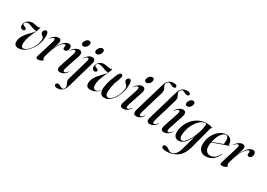

<svg xmlns="http://www.w3.org/2000/svg" viewBox="6 -1718 4106 2954"><g transform="rotate(30 2059.0 -241.0)"><path d="M435 -366.5Q435 -294.5 411 -227.2Q387 -160 346.8 -106.8Q306.5 -53.5 256.5 -22.5Q206.5 8.5 154 8.5Q118.5 8.5 98.8 -10Q79 -28.5 79 -67.5Q79 -107 95.5 -143Q112 -179 137 -211.2Q162 -243.5 188.5 -271Q215 -298.5 235.8 -320.5Q256.5 -342.5 263.5 -358Q231 -359 201.8 -369.2Q172.5 -379.5 146 -389.8Q119.5 -400 96.5 -401Q71 -401.5 56.2 -389.5Q41.5 -377.5 40.5 -361Q38 -340.5 70.5 -332Q111 -321 109 -296Q106.5 -270 75 -270Q51.5 -270 36.8 -288.2Q22 -306.5 25 -334.5Q29.5 -379.5 65.5 -410.8Q101.5 -442 149 -442Q179 -442 213.5 -434.2Q248 -426.5 265.5 -426.5Q276.5 -426.5 281 -432.8Q285.5 -439 289.5 -439Q293 -439 292.5 -432Q292 -420 285 -401.2Q278 -382.5 268 -359V-358Q267.5 -358 267.5 -358Q251 -321 231.5 -275.8Q212 -230.5 197.5 -183Q183 -135.5 183 -92.5Q183 -27 221.5 -26.5Q248.5 -26.5 280 -49.2Q311.5 -72 340 -110.5Q368.5 -149 387 -196Q405.5 -243 406.5 -291Q408 -312.5 401.2 -322.2Q394.5 -332 382 -341Q348.5 -363 350.5 -394.5Q352 -413.5 365.2 -428Q378.5 -442.5 395.5 -442.5Q435 -442.5 435 -366.5Z M489 -352.5Q487 -353 490 -358Q516.5 -398 549.8 -420.2Q583 -442.5 616 -442.5Q662 -442.5 662 -401Q662 -376 650.2 -343Q638.5 -310 619 -252Q655 -335.5 702.5 -389Q750 -442.5 798 -442.5Q825 -442.5 837.5 -424.5Q850 -406.5 847 -379Q843.5 -352 828.5 -335.8Q813.5 -319.5 792 -319.5Q778 -319.5 769.2 -326.5Q760.5 -333.5 760.5 -347Q760.5 -356.5 762.8 -365.2Q765 -374 765 -382Q765 -403 751 -403Q720.5 -403 674.8 -340.8Q629 -278.5 590.5 -152Q581.5 -121.5 575.5 -100.2Q569.5 -79 569.5 -63Q569.5 -48.5 578 -42.5Q586.5 -36.5 586.5 -30Q586.5 -19 560.5 -5.2Q534.5 8.5 499 8.5Q475.5 8.5 472 -5.8Q468.5 -20 477 -48L561.5 -320.5Q576.5 -368.5 574 -384.8Q571.5 -401 557 -401Q546.5 -401 532.2 -391.8Q518 -382.5 495.5 -356Q491.5 -351.5 489 -352.5Z M1008.5 -517Q990 -517 980.8 -526.8Q971.5 -536.5 971.5 -551.5Q971.5 -568 981.2 -588.2Q991 -608.5 1007.2 -623.2Q1023.5 -638 1042.5 -638Q1064 -638 1073.2 -628Q1082.5 -618 1082.5 -604Q1082.5 -584 1072.8 -564Q1063 -544 1046.5 -530.5Q1030 -517 1008.5 -517ZM944.5 -102.5Q929.5 -58 933.8 -42.5Q938 -27 951 -27Q962 -27 975.8 -36Q989.5 -45 1010 -70.5Q1014 -76 1016.5 -75Q1019.5 -74 1015.5 -66.5Q993.5 -31 963.2 -11.2Q933 8.5 893.5 8.5Q823 8.5 852 -81.5L931.5 -320Q947.5 -367.5 945 -384.2Q942.5 -401 927.5 -401Q917 -401 902.8 -391.8Q888.5 -382.5 865.5 -356Q862 -351.5 859.5 -352.5Q857 -353 860.5 -358Q887 -398.5 919 -420.5Q951 -442.5 984 -442.5Q1016 -442.5 1028.8 -419.2Q1041.5 -396 1025 -345Z M1244.5 -517Q1226 -517 1216.5 -526.8Q1207 -536.5 1207 -551.5Q1207 -568 1216.8 -588.2Q1226.5 -608.5 1242.8 -623.2Q1259 -638 1278.5 -638Q1300 -638 1309 -628Q1318 -618 1318 -604Q1318 -584 1308.5 -564Q1299 -544 1282.2 -530.5Q1265.5 -517 1244.5 -517ZM1257.5 -344.5 1122 125.5Q1104.5 186 1067.8 214Q1031 242 979.5 242Q952.5 242 939.8 231.8Q927 221.5 927 206.5Q927 194 936.8 184.2Q946.5 174.5 964 174.5Q982 174.5 996.5 182.2Q1011 190 1024.2 197.8Q1037.5 205.5 1051.5 205.5Q1065.5 205.5 1076.5 195.8Q1087.5 186 1091.5 165.5Q1095.5 145 1085.2 123.5Q1075 102 1065.5 79.2Q1056 56.5 1063 32L1164 -320Q1178 -368 1176.5 -384.5Q1175 -401 1160 -401Q1149.5 -401 1135.2 -391.8Q1121 -382.5 1098.5 -356Q1094.5 -351.5 1092 -352.5Q1090 -353 1093 -358Q1120 -398.5 1151.8 -420.5Q1183.5 -442.5 1216.5 -442.5Q1249.5 -442.5 1261 -419.5Q1272.5 -396.5 1257.5 -344.5Z M1732 -443Q1751.5 -441 1755.2 -421Q1759 -401 1743 -353Q1726 -303.5 1708 -261Q1685.5 -170 1683.2 -118.5Q1681 -67 1694.5 -45.8Q1708 -24.5 1733.5 -24.5Q1759.5 -24.5 1792.5 -54.5Q1825.5 -84.5 1853.5 -137.8Q1881.5 -191 1892.5 -260Q1897.5 -293 1888.8 -312Q1880 -331 1867 -341Q1833.5 -365 1835 -396Q1836.5 -413.5 1848.5 -428Q1860.5 -442.5 1877 -442.5Q1900.5 -442.5 1910.2 -411.5Q1920 -380.5 1914 -314.5Q1908.5 -249.5 1887 -191.2Q1865.5 -133 1833.2 -88Q1801 -43 1761.8 -17.2Q1722.5 8.5 1682 8.5Q1607.5 8.5 1597 -74.5Q1559 -32 1517.2 -11.8Q1475.5 8.5 1430.5 8.5Q1395.5 8.5 1375.8 -10Q1356 -28.5 1356 -68Q1356 -107.5 1372.8 -143.5Q1389.5 -179.5 1414.8 -211Q1440 -242.5 1466.5 -269.5Q1493 -296.5 1513.5 -318.8Q1534 -341 1540 -358Q1509.5 -358.5 1479.8 -368.8Q1450 -379 1423.5 -389.5Q1397 -400 1375 -401Q1346.5 -402 1332.5 -389.8Q1318.5 -377.5 1317.5 -363.5Q1315 -341.5 1347.5 -331.5Q1387 -319 1385 -297.5Q1384.5 -285 1374.5 -277.5Q1364.5 -270 1350 -270Q1326.5 -270 1312.5 -288.2Q1298.5 -306.5 1302 -333.5Q1306.5 -378 1340.8 -410Q1375 -442 1425.5 -442Q1444.5 -442 1467 -438Q1489.5 -434 1509.8 -430.2Q1530 -426.5 1542 -426.5Q1554 -426.5 1558.5 -433.2Q1563 -440 1566.5 -439Q1569.5 -438.5 1569 -430.5Q1568 -409.5 1551.2 -372.5Q1534.5 -335.5 1513.5 -289.2Q1492.5 -243 1476.5 -193.2Q1460.5 -143.5 1460.5 -97Q1460.5 -59.5 1473.2 -42.5Q1486 -25.5 1507 -25.5Q1548 -25.5 1596.5 -79.5Q1587.5 -175 1660 -353Q1678.5 -402.5 1696.2 -423.2Q1714 -444 1732 -443Z M2130 -517Q2111.5 -517 2102.2 -526.8Q2093 -536.5 2093 -551.5Q2093 -568 2102.8 -588.2Q2112.5 -608.5 2128.8 -623.2Q2145 -638 2164 -638Q2185.5 -638 2194.8 -628Q2204 -618 2204 -604Q2204 -584 2194.2 -564Q2184.5 -544 2168 -530.5Q2151.5 -517 2130 -517ZM2066 -102.5Q2051 -58 2055.2 -42.5Q2059.5 -27 2072.5 -27Q2083.5 -27 2097.2 -36Q2111 -45 2131.5 -70.5Q2135.5 -76 2138 -75Q2141 -74 2137 -66.5Q2115 -31 2084.8 -11.2Q2054.5 8.5 2015 8.5Q1944.5 8.5 1973.5 -81.5L2053 -320Q2069 -367.5 2066.5 -384.2Q2064 -401 2049 -401Q2038.5 -401 2024.2 -391.8Q2010 -382.5 1987 -356Q1983.5 -351.5 1981 -352.5Q1978.5 -353 1982 -358Q2008.5 -398.5 2040.5 -420.5Q2072.5 -442.5 2105.5 -442.5Q2137.5 -442.5 2150.2 -419.2Q2163 -396 2146.5 -345Z M2502 -725.5Q2531.5 -725.5 2545 -715.5Q2558.5 -705.5 2558.5 -691.5Q2558.5 -663.5 2525 -663.5Q2510 -663.5 2493.5 -671Q2477 -678.5 2461.2 -686Q2445.5 -693.5 2432.5 -693.5Q2416 -693.5 2401.8 -675Q2387.5 -656.5 2387.5 -636Q2387.5 -622.5 2394.5 -609.8Q2401.5 -597 2409.2 -582Q2417 -567 2420 -547Q2423 -527 2415.5 -499L2298 -102.5Q2284.5 -57 2288 -42Q2291.5 -27 2305 -27Q2316 -27 2329.8 -36Q2343.5 -45 2364 -70.5Q2368 -76 2370 -75Q2373 -74 2369 -66.5Q2347.5 -31 2317 -11.2Q2286.5 8.5 2249.5 8.5Q2180 8.5 2206 -81.5L2364.5 -620Q2395 -725.5 2502 -725.5Z M2741 -725.5Q2770.5 -725.5 2784 -715.5Q2797.5 -705.5 2797.5 -691.5Q2797.5 -663.5 2764 -663.5Q2749 -663.5 2732.5 -671Q2716 -678.5 2700.2 -686Q2684.5 -693.5 2671.5 -693.5Q2655 -693.5 2640.8 -675Q2626.5 -656.5 2626.5 -636Q2626.5 -622.5 2633.5 -609.8Q2640.5 -597 2648.2 -582Q2656 -567 2659 -547Q2662 -527 2654.5 -499L2537 -102.5Q2523.5 -57 2527 -42Q2530.5 -27 2544 -27Q2555 -27 2568.8 -36Q2582.5 -45 2603 -70.5Q2607 -76 2609 -75Q2612 -74 2608 -66.5Q2586.5 -31 2556 -11.2Q2525.5 8.5 2488.5 8.5Q2419 8.5 2445 -81.5L2603.5 -620Q2634 -725.5 2741 -725.5Z M2854.5 -517Q2836 -517 2826.8 -526.8Q2817.5 -536.5 2817.5 -551.5Q2817.5 -568 2827.2 -588.2Q2837 -608.5 2853.2 -623.2Q2869.5 -638 2888.5 -638Q2910 -638 2919.2 -628Q2928.5 -618 2928.5 -604Q2928.5 -584 2918.8 -564Q2909 -544 2892.5 -530.5Q2876 -517 2854.5 -517ZM2790.5 -102.5Q2775.5 -58 2779.8 -42.5Q2784 -27 2797 -27Q2808 -27 2821.8 -36Q2835.5 -45 2856 -70.5Q2860 -76 2862.5 -75Q2865.5 -74 2861.5 -66.5Q2839.5 -31 2809.2 -11.2Q2779 8.5 2739.5 8.5Q2669 8.5 2698 -81.5L2777.5 -320Q2793.5 -367.5 2791 -384.2Q2788.5 -401 2773.5 -401Q2763 -401 2748.8 -391.8Q2734.5 -382.5 2711.5 -356Q2708 -351.5 2705.5 -352.5Q2703 -353 2706.5 -358Q2733 -398.5 2765 -420.5Q2797 -442.5 2830 -442.5Q2862 -442.5 2874.8 -419.2Q2887.5 -396 2871 -345Z M3231.5 -12Q3195 126 3113 185.5Q3031 245 2915.5 245Q2874.5 245 2854.2 233Q2834 221 2834 203.5Q2834 191 2843.5 182.2Q2853 173.5 2872 173.5Q2894 173.5 2914.2 186.2Q2934.5 199 2954.2 211.5Q2974 224 2995.5 224Q3030 224 3064.5 191.5Q3099 159 3119.5 83L3192.5 -180.5Q3148.5 -80.5 3100 -35.8Q3051.5 9 3001.5 9Q2961 9 2933.8 -21.8Q2906.5 -52.5 2915 -123.5Q2922 -188 2950.2 -245.5Q2978.5 -303 3023.2 -347.5Q3068 -392 3124.8 -417.2Q3181.5 -442.5 3245.5 -442.5Q3289.5 -442.5 3320.2 -434Q3351 -425.5 3351 -418Q3351 -411.5 3343.5 -409.5Q3336 -407.5 3334 -400ZM3004.5 -123Q2999.5 -81 3005 -59Q3010.5 -37 3021.5 -28.8Q3032.5 -20.5 3044 -20.5Q3072 -20.5 3103.2 -54.2Q3134.5 -88 3163.5 -142.8Q3192.5 -197.5 3213.8 -261.8Q3235 -326 3242.5 -386.5Q3247 -408 3244.5 -420.2Q3242 -432.5 3227 -432.5Q3189.5 -432.5 3152.8 -406.5Q3116 -380.5 3084.5 -336Q3053 -291.5 3031.8 -236.2Q3010.5 -181 3004.5 -123Z M3688 -148Q3659 -73.5 3606.2 -32.5Q3553.5 8.5 3479.5 8.5Q3412 8.5 3376.8 -39Q3341.5 -86.5 3353.5 -178Q3363.5 -251 3399.5 -311.5Q3435.5 -372 3487.8 -408.2Q3540 -444.5 3598.5 -444.5Q3653 -444.5 3679.8 -411Q3706.5 -377.5 3705 -333Q3704.5 -321 3719 -322.5Q3724 -323 3725 -320Q3725.5 -317 3720.5 -315Q3714 -313 3683.5 -302.2Q3653 -291.5 3610.8 -276.5Q3568.5 -261.5 3525.2 -246Q3482 -230.5 3451 -219.5Q3448.5 -207.5 3447 -195.5Q3436 -118.5 3460.8 -77.2Q3485.5 -36 3537.5 -36Q3581.5 -36 3618.2 -64Q3655 -92 3681 -151Q3683.5 -156.5 3686.5 -156Q3690.5 -155 3688 -148ZM3595 -435.5Q3552.5 -435.5 3512.2 -380.2Q3472 -325 3453 -230Q3480.5 -240.5 3515.2 -253.2Q3550 -266 3581.2 -277.5Q3612.5 -289 3630 -295Q3633.5 -305 3635.8 -319.5Q3638 -334 3638 -354.5Q3638.5 -390 3626.8 -412.8Q3615 -435.5 3595 -435.5Z M3759.5 -352.5Q3757.5 -353 3760.5 -358Q3787 -398 3820.2 -420.2Q3853.5 -442.5 3886.5 -442.5Q3932.5 -442.5 3932.5 -401Q3932.5 -376 3920.8 -343Q3909 -310 3889.5 -252Q3925.5 -335.5 3973 -389Q4020.5 -442.5 4068.5 -442.5Q4095.5 -442.5 4108 -424.5Q4120.5 -406.5 4117.5 -379Q4114 -352 4099 -335.8Q4084 -319.5 4062.5 -319.5Q4048.5 -319.5 4039.8 -326.5Q4031 -333.5 4031 -347Q4031 -356.5 4033.2 -365.2Q4035.5 -374 4035.5 -382Q4035.5 -403 4021.5 -403Q3991 -403 3945.2 -340.8Q3899.5 -278.5 3861 -152Q3852 -121.5 3846 -100.2Q3840 -79 3840 -63Q3840 -48.5 3848.5 -42.5Q3857 -36.5 3857 -30Q3857 -19 3831 -5.2Q3805 8.5 3769.5 8.5Q3746 8.5 3742.5 -5.8Q3739 -20 3747.5 -48L3832 -320.5Q3847 -368.5 3844.5 -384.8Q3842 -401 3827.5 -401Q3817 -401 3802.8 -391.8Q3788.5 -382.5 3766 -356Q3762 -351.5 3759.5 -352.5Z"/></g></svg>

Font: Fraunces 144pt S000
Style: Italic
Weight: 400
Italic angle: -16°
Version: Version 1.000; ttfautohint (v1.8.3)